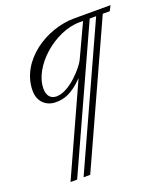

<svg xmlns="http://www.w3.org/2000/svg" viewBox="-138 -715 834 953"><g transform="rotate(-20 278.5 -238.5)"><path d="M105 140 437 -590H471L139 140H174L506 -590H543L557 -617H365C217 -617 48 -507 48 -349C48 -290 89 -257 138 -257C182 -257 223 -269 284 -331L70 140ZM320 -414C307 -385 223 -283 151 -283C120 -283 102 -304 102 -341C102 -458 251 -590 384 -590H402Z"/></g></svg>

Font: Parisienne
Style: Regular
Weight: 400
Designer: Astigmatic (AOETI)
Foundry: Astigmatic (AOETI)
Version: Version 1.000